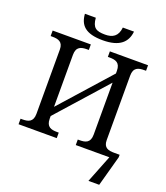

<svg xmlns="http://www.w3.org/2000/svg" viewBox="-192 -1035 1188 1375"><g transform="rotate(20 401.5 -348.0)"><path d="M398 -771C528 -771 580 -825 588 -906H503C496 -837 457 -815 400 -815C331 -815 303 -832 297 -906H214C220 -822 264 -771 398 -771ZM793 -42H752C708 -42 670 -50 670 -109V-600C670 -663 707 -672 752 -672H765V-714H474V-672H487C532 -672 569 -663 569 -600V-580L234 -204V-600C234 -663 271 -672 316 -672H329V-714H38V-672H51C95 -672 133 -663 133 -604V-114C133 -51 96 -42 51 -42H38V0H329V-42H316C271 -42 234 -51 234 -114V-134L569 -510V-114C569 -51 532 -42 487 -42H474V0H730L647 210H729L793 -23Z"/></g></svg>

Font: Noto Serif Thai
Style: Regular
Weight: 400
Designer: Monotype Design Team
Foundry: Monotype Imaging Inc.
Version: Version 1.901